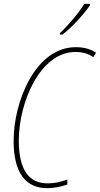

<svg xmlns="http://www.w3.org/2000/svg" viewBox="-20 -971 521 1001"><path d="M292 -798 293 -791H306C355 -828 419 -899 449 -943V-951H419C395 -909 341 -844 292 -798ZM226 10C264 10 298 2 331 -9V-35C296 -22 263 -15 228 -15C130 -15 78 -87 78 -238C78 -434 187 -700 374 -700C410 -700 442 -691 466 -673L481 -696C454 -714 421 -725 375 -725C164 -725 51 -440 51 -237C51 -71 113 10 226 10Z"/></svg>

Font: Noto Sans Condensed Thin
Style: Italic
Weight: 100
Width: 3
Italic angle: -12°
Designer: Monotype Design Team
Foundry: Monotype Imaging Inc.
Version: Version 2.013